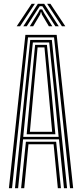

<svg xmlns="http://www.w3.org/2000/svg" viewBox="-20 -982 428 1002"><path d="M26.5 0 112.5 -800H275.8L361.8 0H345.5L262 -787H126.2L42.8 0ZM90.2 0 115.2 -242.2H273L298 0H281.8L259.8 -229H128.5L106.5 0ZM58.2 0 137.8 -773.5H250.5L330 0H313.8L287.8 -254.8H100.5L74.5 0ZM101.2 -267.8H286L263.8 -495.8L236.8 -760.5H151.5L123.8 -495.8ZM119.2 -281.2 139.2 -495.8 163.2 -747.8H225L249.2 -495.8L269 -281.2ZM136 -294.2H252.2L234 -495.8L212 -734.8H176.2L154.2 -495.8ZM67.2 -845 145 -962H162L84.8 -845ZM101.8 -845 177.5 -962H210.8L286.5 -845H268.8L215.8 -927L200.8 -949.8H187.5L172.2 -926.8L119.5 -845ZM135.5 -845 178.8 -915 188 -932.8H200.2L209.5 -915L253 -845H235L198.8 -906.2L195.5 -918.5H192.8L189.5 -906.2L153.2 -845ZM303.2 -845 226 -962H243.2L320.8 -845Z"/></svg>

Font: Big Shoulders Inline Text Thin
Style: Regular
Weight: 400
Version: Version 2.002